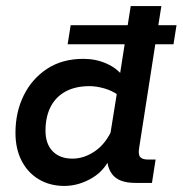

<svg xmlns="http://www.w3.org/2000/svg" viewBox="-20 -603 602 633"><path d="M203 -457 213 -520H401L411 -583H512L502 -520H562L552 -457H492L439 -117Q435 -94 442 -85.5Q449 -77 468 -77H493L481 0H426Q371 0 349.5 -29Q328 -58 335 -103L338 -123L350 -99Q330 -44 285 -17Q240 10 192 10Q145 10 108.5 -11.5Q72 -33 51.5 -72.5Q31 -112 31 -165Q31 -233 58 -288Q85 -343 135 -376Q185 -409 255 -409Q296 -409 331 -393.5Q366 -378 385 -352L372 -336L391 -457ZM130 -172Q130 -129 153.5 -104.5Q177 -80 219 -80Q257 -80 293 -104.5Q329 -129 351 -179L341 -144L368 -312L369 -290Q350 -304 324 -311.5Q298 -319 275 -319Q229 -319 196.5 -301.5Q164 -284 147 -251Q130 -218 130 -172Z"/></svg>

Font: Rokkitt SemiBold
Style: Italic
Weight: 600
Italic angle: -9°
Designer: Vernon Adams
Foundry: Vernon Adams
Version: Version 3.103